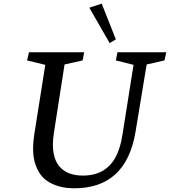

<svg xmlns="http://www.w3.org/2000/svg" viewBox="-20 -1024 938 1060"><path d="M277.8 -292Q272 -255.4 272 -226.6Q272 -140.6 314.9 -97.7Q357.9 -54.7 437 -54.7Q505.9 -54.7 552.2 -84Q592.3 -108.9 617.7 -155.3Q637.2 -191.9 648.9 -242.2Q652.3 -257.3 656.7 -284.2L717.3 -666L619.6 -690.4L628.4 -735.4H897.9L888.2 -690.4L789.6 -668L728 -294.9Q675.8 15.6 389.2 15.6Q321.3 15.6 269 -8.8Q235.8 -23.9 213.9 -47.9Q191.9 -71.8 177.7 -110.4Q162.6 -149.9 162.6 -203.1Q162.6 -236.3 168.5 -277.3L230 -666L129.4 -690.4L140.1 -735.4H444.8L436 -690.4L336.4 -668ZM473.1 -981.4 541.5 -1003.9 619.6 -806.6 585.4 -786.1Z"/></svg>

Font: Neuton
Style: Italic
Weight: 400
Italic angle: -9°
Designer: Brian M Zick
Version: Version 1.32